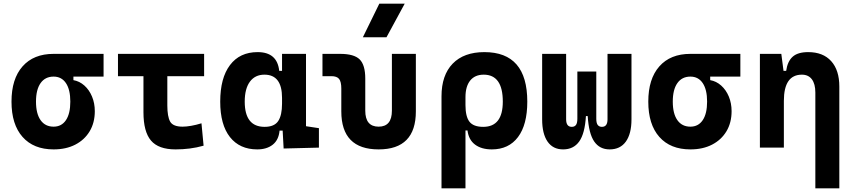

<svg xmlns="http://www.w3.org/2000/svg" viewBox="-20 -815 4728 1060"><path d="M275.9 9.8Q165.5 9.8 104.5 -59.1Q43.5 -127.9 43.5 -253.9Q43.5 -379.4 104.5 -448.5Q165.5 -517.6 275.9 -517.6H551.8V-392.1H385.3V-372.6Q418.9 -366.7 445.8 -342.8Q472.7 -318.8 488 -282Q503.4 -245.1 503.4 -201.2Q503.4 -137.7 475.1 -90.3Q446.8 -43 395.8 -16.6Q344.7 9.8 275.9 9.8ZM275.9 -115.7Q319.8 -115.7 344 -151.6Q368.2 -187.5 368.2 -253.9Q368.2 -320.3 344 -356.2Q319.8 -392.1 275.9 -392.1Q229.5 -392.1 204.1 -356.2Q178.7 -320.3 178.7 -253.9Q178.7 -187.5 204.1 -151.6Q229.5 -115.7 275.9 -115.7Z M949.2 9.8Q855 9.8 813.5 -39.1Q772 -87.9 772 -195.3V-394.5H631.3V-517.6H1106.9V-394.5H903.8V-232.9Q903.8 -171.4 919.4 -143.6Q935.1 -115.7 988.3 -115.7Q1008.3 -115.7 1035.4 -120.4Q1062.5 -125 1092.3 -134.3L1104 -10.7Q1066.4 0 1027.6 4.9Q988.8 9.8 949.2 9.8Z M1400.4 9.8Q1303.2 9.8 1249.5 -58.3Q1195.8 -126.5 1195.8 -253.9Q1195.8 -384.3 1249.8 -455.8Q1303.7 -527.3 1402.3 -527.3Q1510.7 -527.3 1521.5 -423.8H1537.1V-517.6H1669.4V-118.2L1740.7 -107.4V0L1545.9 4.9L1540.5 -93.8H1523.4Q1518.6 -42 1485.6 -16.1Q1452.6 9.8 1400.4 9.8ZM1537.1 -242.7V-274.9Q1537.1 -402.8 1439.9 -402.8Q1388.2 -402.8 1359.6 -364Q1331.1 -325.2 1331.1 -253.9Q1331.1 -114.7 1440.9 -114.7Q1494.6 -114.7 1515.9 -146.7Q1537.1 -178.7 1537.1 -242.7Z M2070.3 9.8Q1864.3 9.8 1864.3 -200.2V-326.2Q1864.3 -363.8 1852.1 -379.2Q1839.8 -394.5 1809.6 -394.5H1760.3V-517.6H1857.9Q1934.6 -517.6 1965.6 -487.1Q1996.6 -456.5 1996.6 -380.9V-204.1Q1996.6 -115.7 2070.3 -115.7Q2143.6 -115.7 2143.6 -204.1V-517.6H2275.9V-200.2Q2275.9 9.8 2070.3 9.8ZM1983.4 -609.4 2074.2 -794.9H2214.4L2113.8 -609.4Z M2695.3 9.8Q2638.2 9.8 2602.8 -16.6Q2567.4 -43 2561 -94.7H2549.8V224.6H2417.5V-283.2Q2417.5 -399.9 2479.2 -463.6Q2541 -527.3 2654.3 -527.3Q2891.1 -527.3 2891.1 -253.9Q2891.1 -126.5 2839.8 -58.3Q2788.6 9.8 2695.3 9.8ZM2549.8 -234.9Q2549.8 -171.4 2571.8 -143.1Q2593.8 -114.7 2647.9 -114.7Q2755.9 -114.7 2755.9 -253.9Q2755.9 -402.8 2650.4 -402.8Q2602.1 -402.8 2575.9 -370.4Q2549.8 -337.9 2549.8 -278.8Z M3345.7 9.8Q3290.5 9.8 3260.5 -33.9Q3230.5 -77.6 3224.6 -174.3H3214.8Q3209 -77.6 3177.7 -33.9Q3146.5 9.8 3088.9 9.8Q3032.7 9.8 3002.9 -33.4Q2973.1 -76.7 2973.1 -156.2V-517.6H3105.5V-156.2Q3105.5 -114.7 3136.7 -114.7Q3151.9 -114.7 3159.7 -125Q3167.5 -135.3 3167.5 -159.7V-419.9H3272V-159.7Q3272 -135.3 3280 -125Q3288.1 -114.7 3303.2 -114.7Q3334 -114.7 3334 -156.2V-517.6H3466.3V-156.2Q3466.3 -76.7 3435.3 -33.4Q3404.3 9.8 3345.7 9.8Z M3791.5 9.8Q3681.2 9.8 3620.1 -59.1Q3559.1 -127.9 3559.1 -253.9Q3559.1 -379.4 3620.1 -448.5Q3681.2 -517.6 3791.5 -517.6H4067.4V-392.1H3900.9V-372.6Q3934.6 -366.7 3961.4 -342.8Q3988.3 -318.8 4003.7 -282Q4019 -245.1 4019 -201.2Q4019 -137.7 3990.7 -90.3Q3962.4 -43 3911.4 -16.6Q3860.4 9.8 3791.5 9.8ZM3791.5 -115.7Q3835.4 -115.7 3859.6 -151.6Q3883.8 -187.5 3883.8 -253.9Q3883.8 -320.3 3859.6 -356.2Q3835.4 -392.1 3791.5 -392.1Q3745.1 -392.1 3719.7 -356.2Q3694.3 -320.3 3694.3 -253.9Q3694.3 -187.5 3719.7 -151.6Q3745.1 -115.7 3791.5 -115.7Z M4481.4 224.6V-304.2Q4481.4 -351.6 4462.2 -377.2Q4442.9 -402.8 4407.2 -402.8Q4307.6 -402.8 4307.6 -258.3V0H4175.3V-517.6H4293.5L4305.7 -423.8H4320.3Q4327.6 -476.1 4356 -501.7Q4384.3 -527.3 4441.9 -527.3Q4523.9 -527.3 4568.8 -477.5Q4613.8 -427.7 4613.8 -336.9V224.6Z"/></svg>

Font: Cascadia Code PL
Style: Bold
Weight: 700
Monospace: yes
Designer: Aaron Bell
Foundry: Saja Typeworks
Version: Version 2404.023; ttfautohint (v1.8.4)